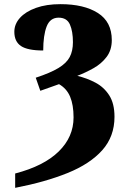

<svg xmlns="http://www.w3.org/2000/svg" viewBox="-20 -744 608 924"><path d="M53 91Q191 55 262.5 -15Q334 -85 334 -179Q334 -239 317.5 -278.5Q301 -318 264 -339Q242 -331 219 -323Q196 -315 174 -307L152 -370Q222 -393 261 -416.5Q300 -440 315.5 -469.5Q331 -499 331 -541Q331 -593 316.5 -626Q302 -659 262 -659Q221 -659 204.5 -616.5Q188 -574 188 -501Q113 -501 81 -522.5Q49 -544 49 -591Q49 -628 76 -658Q103 -688 153 -706Q203 -724 271 -724Q384 -724 451 -681.5Q518 -639 518 -551Q518 -503 493 -470Q468 -437 429.5 -415.5Q391 -394 352 -379Q398 -368 439 -346.5Q480 -325 505.5 -285.5Q531 -246 531 -182Q531 -87 472 -21Q413 45 305.5 88.5Q198 132 53 160Z"/></svg>

Font: Noto Serif Condensed Black
Style: Regular
Weight: 900
Width: 3
Designer: Monotype Design Team
Foundry: Monotype Imaging Inc.
Version: Version 2.015; ttfautohint (v1.8.4.7-5d5b)